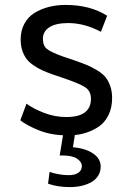

<svg xmlns="http://www.w3.org/2000/svg" viewBox="-20 -533 518 771"><path d="M252.9 10.7Q188 10.7 138.4 -8.8Q88.9 -28.3 61.5 -49.8L86.4 -116.7Q114.3 -96.2 157.5 -79.6Q200.7 -63 245.6 -63Q345.2 -63 345.2 -136.2Q345.2 -167 322.8 -182.1Q300.3 -197.3 235.4 -219.2L192.4 -233.9Q167.5 -242.7 150.1 -250.5Q132.8 -258.3 115.2 -270.3Q97.7 -282.2 86.9 -296.1Q76.2 -310.1 69.6 -329.8Q63 -349.6 63 -374.5Q63 -410.2 77.9 -437.7Q92.8 -465.3 118.7 -481.2Q144.5 -497.1 175.8 -505.1Q207 -513.2 243.2 -513.2Q342.3 -513.2 410.2 -469.7L385.3 -405.3Q319.3 -440.4 253.4 -440.4Q205.1 -440.4 178.7 -423.8Q152.3 -407.2 152.3 -377Q152.3 -349.6 168.2 -336.7Q184.1 -323.7 231.4 -306.6Q273.9 -292.5 281.7 -289.6Q312.5 -278.8 331.1 -271Q349.6 -263.2 370.8 -250.2Q392.1 -237.3 403.6 -223.1Q415 -209 422.6 -187.7Q430.2 -166.5 430.2 -139.6Q430.2 -99.6 415 -69.6Q399.9 -39.6 374 -22.7Q348.1 -5.9 317.9 2.4Q287.6 10.7 252.9 10.7ZM258.8 218.3Q212.4 218.3 172.9 204.6L179.2 157.2Q189.5 161.6 212.2 166Q234.9 170.4 254.4 170.4Q255.4 170.4 255.9 170.4Q280.8 170.4 294.7 160.6Q308.6 150.9 308.6 133.8Q308.6 117.2 289.6 104.2Q270.5 91.3 230.5 91.3H219.7L235.4 -4.4H282.7L272.9 58.1Q324.2 63 354.2 83.5Q384.3 104 384.3 136.2Q384.3 155.8 374.8 171.6Q365.2 187.5 348.4 197.5Q331.5 207.5 309.1 212.9Q286.6 218.3 260.7 218.3Q260.3 218.3 259.8 218.3Q259.3 218.3 258.8 218.3Z"/></svg>

Font: Muli
Style: Regular
Weight: 400
Designer: Vernon Adams
Foundry: newtypography
Version: Version 2; ttfautohint (v1.00rc1.6-4cba) -l 8 -r 50 -G 200 -